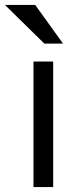

<svg xmlns="http://www.w3.org/2000/svg" viewBox="-56 -760 316 780"><path d="M80 0V-510H160V0ZM124 -583 -36 -740H87L200 -583Z"/></svg>

Font: Instrument Sans
Style: Regular
Weight: 400
Designer: Rodrigo Fuenzalida
Foundry: fragTYPE
Version: Version 1.000;gftools[0.9.28]